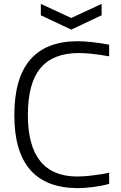

<svg xmlns="http://www.w3.org/2000/svg" viewBox="-20 -963 624 992"><path d="M380 9Q54 7 54 -368Q54 -750 382 -750Q415 -750 459 -745Q503 -740 544 -732V-672Q499 -680 459 -684.5Q419 -689 388 -689Q254 -689 189 -611Q124 -533 124 -369Q124 -51 380 -51Q396 -51 417.5 -52.5Q439 -54 462 -57Q485 -60 507 -63.5Q529 -67 544 -71V-13Q527 -8 506 -4Q485 0 463 3Q441 6 419.5 7.5Q398 9 380 9ZM191 -943 348 -870 505 -943V-884L348 -810L191 -884Z"/></svg>

Font: Plata Sans Light
Style: Regular
Weight: 300
Designer: Pablo Impallari, Andres Torresi, & Cristiano Sobral
Foundry: Pablo Impallari, Andres Torresi, & Cristiano Sobral
Version: Version 1.00;December 28, 2019;FontCreator 12.0.0.2547 64-bi